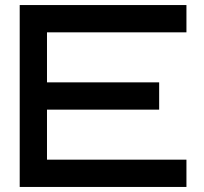

<svg xmlns="http://www.w3.org/2000/svg" viewBox="-20 -740 806 760"><path d="M718 -720V-612H166V-414H610V-306H166V-108H718V0H58V-720Z"/></svg>

Font: Orbitron
Style: Regular
Weight: 500
Designer: Matt McInerney
Foundry: Matt McInerney
Version: 1.000